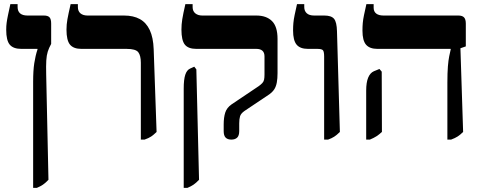

<svg xmlns="http://www.w3.org/2000/svg" viewBox="-20 -667 2333 927"><path d="M140 240V-273Q140 -326 145.5 -362Q151 -398 161 -428V-431H83Q44 -431 27 -451.5Q10 -472 10 -523Q10 -541 12 -556.5Q14 -572 18.5 -593.5Q23 -615 30 -647H65V-633Q65 -613 77 -602.5Q89 -592 113 -592H192Q211 -592 219 -583.5Q227 -575 227 -553V-455Q216 -435 210.5 -417.5Q205 -400 203.5 -375Q202 -350 203 -307L214 201Q200 216 187.5 224.5Q175 233 158 240Z M660 7V-364Q660 -399 647.5 -415Q635 -431 591 -431H373Q335 -431 318 -451.5Q301 -472 301 -524Q301 -549 305.5 -574Q310 -599 321 -647H356V-633Q356 -613 368.5 -602.5Q381 -592 403 -592H579Q624 -592 655 -575Q686 -558 703 -522Q720 -486 722 -429L736 -30Q722 -16 710 -8Q698 0 678 7Z M1097 7Q1079 7 1069.5 -2.5Q1060 -12 1060 -34V-66Q1060 -100 1067.5 -123.5Q1075 -147 1098 -163L1229 -251Q1240 -259 1246.5 -266Q1253 -273 1255 -282.5Q1257 -292 1257 -307V-395Q1257 -413 1247 -422Q1237 -431 1218 -431H928Q889 -431 872.5 -451.5Q856 -472 856 -524Q856 -549 860 -574Q864 -599 875 -647H910V-633Q910 -613 923 -602.5Q936 -592 957 -592H1218Q1266 -592 1293 -565.5Q1320 -539 1320 -479V-314Q1320 -288 1316.5 -269Q1313 -250 1305 -237Q1297 -224 1281 -212L1160 -131Q1143 -119 1139 -105.5Q1135 -92 1135 -71V-34Q1135 -12 1125 -2.5Q1115 7 1097 7ZM867 240V-240Q867 -283 874.5 -306Q882 -329 898 -336L918 -345L928 -332L941 201Q927 216 914.5 224.5Q902 233 885 240Z M1545 7V-394Q1545 -417 1539.5 -424Q1534 -431 1512 -431H1467Q1429 -431 1412 -451.5Q1395 -472 1395 -520Q1395 -539 1396.5 -556Q1398 -573 1402.5 -594.5Q1407 -616 1414 -647H1449V-633Q1449 -614 1461 -603Q1473 -592 1497 -592H1546Q1580 -592 1593 -576Q1606 -560 1607 -516L1621 -30Q1606 -15 1593.5 -7Q1581 1 1564 7Z M2140 7V-268Q2140 -316 2142.5 -346.5Q2145 -377 2149 -396Q2153 -415 2156 -428V-431H1802Q1765 -431 1747.5 -451Q1730 -471 1730 -519Q1730 -539 1731.5 -556Q1733 -573 1737.5 -594.5Q1742 -616 1749 -647H1784V-630Q1784 -611 1796.5 -601.5Q1809 -592 1832 -592H2193Q2212 -592 2220.5 -583Q2229 -574 2229 -553V-443L2203 -434L2216 -30Q2202 -16 2189.5 -8Q2177 0 2158 7ZM1748 7V-230Q1748 -269 1757.5 -292Q1767 -315 1785 -323L1812 -334L1823 -321L1824 -30Q1810 -17 1797.5 -9Q1785 -1 1766 7Z"/></svg>

Font: Noto Serif Hebrew
Style: Bold
Weight: 700
Version: Version 2.003